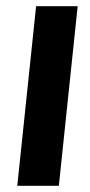

<svg xmlns="http://www.w3.org/2000/svg" viewBox="-20 -598 290 618"><path d="M35.6 0 96.2 -578.1H230L169.4 0Z"/></svg>

Font: Oswald
Style: Medium
Weight: 500
Designer: Vernon Adams
Foundry: Vernon Adams
Version: 3.0; ttfautohint (v0.94.23-7a4d-dirty) -l 8 -r 50 -G 150 -x 